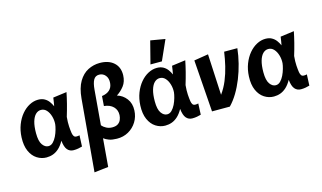

<svg xmlns="http://www.w3.org/2000/svg" viewBox="-103 -1024 2661 1585"><g transform="rotate(-15 1227.0 -231.5)"><path d="M183.5 13.8Q139.9 13.8 102.5 -10.2Q65.1 -34.1 43.9 -81.8Q22.6 -129.5 25.8 -199.6Q28.5 -258.3 47.4 -306.8Q66.3 -355.3 96.1 -390.7Q125.8 -426.1 162.6 -445.5Q199.3 -464.9 237.1 -464.9Q268.6 -464.9 290.7 -452.7Q312.8 -440.6 327.8 -420.6Q342.8 -400.6 352.3 -378Q354.7 -389.1 358.3 -411.1Q361.9 -433 363.9 -449.3L480.9 -464.9Q472.3 -421 459.4 -370.1Q446.4 -319.2 430.2 -266.3Q425.8 -219.5 428.1 -184.8Q430.4 -150.1 434 -127.6Q437.2 -109.3 444.3 -99.4Q451.4 -89.5 467.2 -89.5Q474.3 -89.5 481.4 -90.4Q488.4 -91.4 492.4 -92.8L488.2 2.3Q473.2 6.9 454.4 10.3Q435.5 13.8 414.2 13.8Q382 13.8 361.8 -9.7Q341.7 -33.1 336.1 -87.8Q315 -49.9 290.6 -27.6Q266.1 -5.4 239.4 4.2Q212.7 13.8 183.5 13.8ZM222.4 -72.2Q244.9 -72.2 262.3 -89.9Q279.7 -107.6 292.5 -133.7Q305.2 -159.9 312.8 -187.5Q320.5 -215.1 322.4 -233.9Q324.7 -269.2 314.8 -302.2Q305 -335.3 285.5 -356.3Q266 -377.4 238.3 -377.4Q213 -377.4 193 -358.1Q173 -338.8 161.5 -299.9Q150 -260.9 150 -201.6Q150 -133.1 171.8 -102.6Q193.5 -72.2 222.4 -72.2Z M532.9 235.1 586.9 -381.6Q594.9 -470.3 626.9 -524.2Q658.9 -578.1 706.5 -602.2Q754.1 -626.3 807.2 -626.3Q882.5 -626.3 926.5 -587.1Q970.5 -548 969.1 -479.4Q967.3 -424.5 939.9 -388.8Q912.5 -353.1 875.5 -329.6Q923.7 -315.5 954.9 -274.6Q986.1 -233.7 983.1 -173.3Q980.9 -120.7 954.3 -77.5Q927.7 -34.3 883.5 -9.3Q839.4 15.7 784.2 14.8Q744.3 14.3 718.2 4.9Q692.1 -4.5 673.5 -18.9L653.4 221.1ZM771.9 -85.6Q802.2 -85.6 820 -97.5Q837.9 -109.5 845.8 -128.6Q853.8 -147.7 854.8 -168.1Q856.8 -211.6 828.7 -240Q800.7 -268.4 749.4 -273.8L755.6 -357.5Q796.4 -362.7 820.8 -384.5Q845.2 -406.3 848.1 -443.8Q851.7 -484 831 -509.1Q810.3 -534.2 777.5 -534.2Q744.9 -534.2 729.4 -506.4Q713.8 -478.5 709.4 -423.5L684.3 -126.6Q697.8 -110 721 -97.8Q744.2 -85.6 771.9 -85.6Z M1198.5 13.8Q1154.9 13.8 1117.5 -10.2Q1080.1 -34.1 1058.9 -81.8Q1037.6 -129.5 1040.8 -199.6Q1043.5 -258.3 1062.4 -306.8Q1081.3 -355.3 1111.1 -390.7Q1140.8 -426.1 1177.6 -445.5Q1214.3 -464.9 1252.1 -464.9Q1283.6 -464.9 1305.7 -452.7Q1327.8 -440.6 1342.8 -420.6Q1357.8 -400.6 1367.3 -378Q1369.7 -389.1 1373.3 -411.1Q1376.9 -433 1378.9 -449.3L1495.9 -464.9Q1487.3 -421 1474.4 -370.1Q1461.4 -319.2 1445.2 -266.3Q1440.8 -219.5 1443.1 -184.8Q1445.4 -150.1 1449 -127.6Q1452.2 -109.3 1459.3 -99.4Q1466.4 -89.5 1482.2 -89.5Q1489.3 -89.5 1496.4 -90.4Q1503.4 -91.4 1507.4 -92.8L1503.2 2.3Q1488.2 6.9 1469.4 10.3Q1450.5 13.8 1429.2 13.8Q1397 13.8 1376.8 -9.7Q1356.7 -33.1 1351.1 -87.8Q1330 -49.9 1305.6 -27.6Q1281.1 -5.4 1254.4 4.2Q1227.7 13.8 1198.5 13.8ZM1237.4 -72.2Q1259.9 -72.2 1277.3 -89.9Q1294.7 -107.6 1307.5 -133.7Q1320.2 -159.9 1327.8 -187.5Q1335.5 -215.1 1337.4 -233.9Q1339.7 -269.2 1329.8 -302.2Q1320 -335.3 1300.5 -356.3Q1281 -377.4 1253.3 -377.4Q1228 -377.4 1208 -358.1Q1188 -338.8 1176.5 -299.9Q1165 -260.9 1165 -201.6Q1165 -133.1 1186.8 -102.6Q1208.5 -72.2 1237.4 -72.2ZM1209.5 -505.9 1258.9 -698.2 1383.5 -676.9 1307.2 -505.9Z M1600.1 0 1568 -444 1690 -463.7 1707.7 -113.2Q1741.6 -159.6 1764.6 -215.4Q1787.5 -271.2 1801.8 -331.2Q1816.1 -391.3 1824.3 -450H1937.1Q1930.4 -388 1914.3 -323.7Q1898.2 -259.4 1874.3 -199.5Q1850.4 -139.7 1819.6 -88.5Q1788.7 -37.3 1752.4 0Z M2126.5 13.8Q2082.9 13.8 2045.5 -10.2Q2008.1 -34.1 1986.9 -81.8Q1965.6 -129.5 1968.8 -199.6Q1971.5 -258.3 1990.4 -306.8Q2009.3 -355.3 2039.1 -390.7Q2068.8 -426.1 2105.6 -445.5Q2142.3 -464.9 2180.1 -464.9Q2211.6 -464.9 2233.7 -452.7Q2255.8 -440.6 2270.8 -420.6Q2285.8 -400.6 2295.3 -378Q2297.7 -389.1 2301.3 -411.1Q2304.9 -433 2306.9 -449.3L2423.9 -464.9Q2415.3 -421 2402.4 -370.1Q2389.4 -319.2 2373.2 -266.3Q2368.8 -219.5 2371.1 -184.8Q2373.4 -150.1 2377 -127.6Q2380.2 -109.3 2387.3 -99.4Q2394.4 -89.5 2410.2 -89.5Q2417.3 -89.5 2424.4 -90.4Q2431.4 -91.4 2435.4 -92.8L2431.2 2.3Q2416.2 6.9 2397.4 10.3Q2378.5 13.8 2357.2 13.8Q2325 13.8 2304.8 -9.7Q2284.7 -33.1 2279.1 -87.8Q2258 -49.9 2233.6 -27.6Q2209.1 -5.4 2182.4 4.2Q2155.7 13.8 2126.5 13.8ZM2165.4 -72.2Q2187.9 -72.2 2205.3 -89.9Q2222.7 -107.6 2235.5 -133.7Q2248.2 -159.9 2255.8 -187.5Q2263.5 -215.1 2265.4 -233.9Q2267.7 -269.2 2257.8 -302.2Q2248 -335.3 2228.5 -356.3Q2209 -377.4 2181.3 -377.4Q2156 -377.4 2136 -358.1Q2116 -338.8 2104.5 -299.9Q2093 -260.9 2093 -201.6Q2093 -133.1 2114.8 -102.6Q2136.5 -72.2 2165.4 -72.2Z"/></g></svg>

Font: Ancizar Sans Thin
Style: Italic
Weight: 100
Italic angle: -4°
Designer: Cesar Puertas, Viviana Monsalve, Julian Moncada, Julian Prieto, Jose Castro, Mariel Hernandez, Felipe Aragon, Sara Alarc
Version: Version 8.100